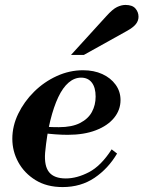

<svg xmlns="http://www.w3.org/2000/svg" viewBox="-20 -747 582 779"><path d="M234 12Q170 12 124.5 -16Q79 -44 54.5 -88.5Q30 -133 30 -184Q30 -236 54 -285.5Q78 -335 118.5 -375Q159 -415 210.5 -438.5Q262 -462 317 -462Q361 -462 395 -446.5Q429 -431 449 -403.5Q469 -376 469 -341Q469 -301 443 -269Q417 -237 369 -218.5Q321 -200 255 -200Q231 -200 204 -202Q177 -204 156 -207Q135 -210 128 -211L133 -241Q150 -234 169.5 -232.5Q189 -231 219 -231Q272 -231 305 -248Q338 -265 353 -293Q368 -321 368 -355Q368 -392 352.5 -412Q337 -432 309 -432Q282 -432 258.5 -412Q235 -392 216.5 -353Q198 -314 184 -257.5Q170 -201 163 -127Q159 -73 179.5 -48Q200 -23 247 -23Q292 -23 341 -48.5Q390 -74 433 -141L455 -124Q419 -63 363.5 -25.5Q308 12 234 12ZM268 -524 411 -681Q437 -710 455 -718.5Q473 -727 489 -727Q517 -727 529.5 -712.5Q542 -698 542 -679Q542 -663 531.5 -649.5Q521 -636 496 -622L320 -524Z"/></svg>

Font: Libre Bodoni Medium
Style: Italic
Weight: 500
Italic angle: -13°
Designer: Pablo Impallari, Rodrigo Fuenzalida
Foundry: Impallari Type
Version: Version 2.005;gftools[0.9.23]